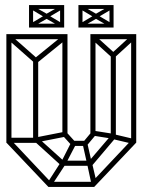

<svg xmlns="http://www.w3.org/2000/svg" viewBox="-20 -734 565 754"><path d="M5 -600H25V-173H5ZM225 -600H245V-203H225ZM335 -600H355V-203H335ZM495 -600H515V-174H495ZM5 -600H245V-580H5ZM335 -600H515V-580H335ZM170 -20H350V0H170ZM5 -174 20 -188 185 -13 170 0ZM335 -13 500 -188 515 -174 350 0ZM110 -500H130V-184H110ZM415 -520H435V-194H415ZM227 -595 239 -579 122 -484 110 -500ZM119 -484 9 -581 21 -597 131 -500ZM263 -181H320V-161H263ZM221 -103H341V-83H221ZM499 -598 511 -582 429 -507 417 -523ZM424 -504 339 -581 351 -597 436 -520ZM6 -193H130V-173H6ZM221 -101 238 -90 183 -6 167 -17ZM261 -178 278 -167 238 -90 222 -101ZM340 -7 322 -91 341 -96 360 -15ZM321 -95 304 -171 322 -176 339 -101ZM126 -196 237 -96 221 -83 111 -183ZM427 -207 507 -188 502 -169 422 -188ZM241 -215 279 -173 263 -161 225 -203ZM341 -83 325 -96 420 -207 435 -194ZM320 -161 304 -173 339 -215 355 -203ZM119 -174 114 -193 241 -218 246 -199ZM346 -221 428 -208 423 -189 341 -202ZM290 -626V-641H424V-626ZM303 -629 292 -640 351 -675 359 -661ZM288 -626V-714H304V-626ZM349 -662V-678H365V-662ZM410 -626V-714H426V-626ZM294 -699V-714H424V-699ZM303 -711 359 -679 351 -665 292 -700ZM411 -629 355 -661 363 -675 422 -640ZM411 -711 422 -700 363 -665 355 -679ZM96 -626V-641H230V-626ZM109 -629 98 -640 157 -675 165 -661ZM94 -626V-714H110V-626ZM155 -662V-678H171V-662ZM216 -626V-714H232V-626ZM100 -699V-714H230V-699ZM109 -711 165 -679 157 -665 98 -700ZM217 -629 161 -661 169 -675 228 -640ZM217 -711 228 -700 169 -665 161 -679Z"/></svg>

Font: Octagon Variable
Style: Regular
Weight: 400
Designer: Alexander Royter, Emma Schmalisch, Felix Willnauer, Friederike Temme, Greta Wachholz, Jason Tsiakas, Julia Baskal, Julia
Foundry: Type Design @ HAW Hamburg
Version: Version 1.000